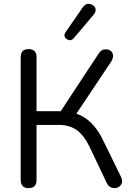

<svg xmlns="http://www.w3.org/2000/svg" viewBox="-20 -966 681 993"><path d="M466 -892 362 -769Q345 -750 325 -764Q305 -778 319 -799L408 -928Q427 -955 455 -942Q478 -931 474 -909Q473 -900 466 -892ZM87 -36V-670Q87 -712 128 -712Q169 -712 169 -670V-391H294L491 -690Q505 -712 528.5 -711Q552 -710 561 -693Q570 -676 558 -652L375 -378Q459 -350 511 -245L606 -51Q618 -26 604.5 -8.5Q591 9 567 6.5Q543 4 532 -20L443 -207Q414 -267 376.5 -293.5Q339 -320 283 -320H169V-36Q169 7 128 7Q87 7 87 -36Z"/></svg>

Font: Nunito
Style: Regular
Weight: 400
Designer: Vernon Adams
Foundry: Vernon Adams
Version: Version 3.602